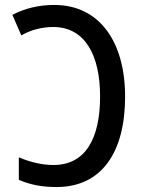

<svg xmlns="http://www.w3.org/2000/svg" viewBox="-20 -745 570 775"><path d="M208 10C391 10 485 -131 485 -355C485 -573 384 -725 199 -725C135 -725 80 -711 30 -685L66 -602C103 -624 149 -636 195 -636C323 -636 384 -522 384 -356C384 -184 324 -79 196 -79C148 -79 101 -91 56 -110V-19C103 1 150 10 208 10Z"/></svg>

Font: Noto Sans Mono Condensed Medium
Style: Regular
Weight: 500
Width: 3
Designer: Monotype Design Team
Foundry: Monotype Imaging Inc.
Version: Version 2.014